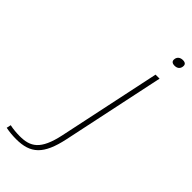

<svg xmlns="http://www.w3.org/2000/svg" viewBox="-454 -691 945 945"><g transform="rotate(45 18.5 -218.0)"><path d="M163 -622V-621C160 -606 168 -597 186 -597C204 -597 215 -606 218 -621V-622C221 -637 214 -646 196 -646C178 -646 166 -637 163 -622ZM-182 203C-158 208 -132 210 -110 210C-10 210 38 167 66 35L179 -500H151L38 35C11 162 -34 187 -108 187C-129 187 -155 185 -177 180Z"/></g></svg>

Font: LT Wave Thin
Style: Italic
Weight: 100
Designer: Daniel Lyons
Version: Version 2.5 (Glyphs App)